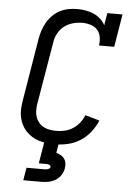

<svg xmlns="http://www.w3.org/2000/svg" viewBox="-62 -789 725 1055"><g transform="rotate(5 300.0 -261.5)"><path d="M265 8Q242 8 219 5.5Q196 3 175 -3.5Q154 -10 135.5 -21.5Q117 -33 102.5 -48.5Q88 -64 78.5 -83.5Q69 -103 64.5 -124.5Q60 -146 61 -169Q62 -192 66 -215L123 -560Q127 -584 134.5 -607Q142 -630 154.5 -652Q167 -674 185.5 -692.5Q204 -711 226.5 -722.5Q249 -734 273.5 -738.5Q298 -743 321 -743Q345 -743 368 -739Q391 -735 411.5 -726Q432 -717 449 -702Q466 -687 476 -667L487 -735H571L541 -554H457Q461 -577 457 -600.5Q453 -624 438.5 -640Q424 -656 401.5 -663Q379 -670 356 -670Q339 -670 321.5 -667Q304 -664 287.5 -657.5Q271 -651 256 -639.5Q241 -628 230.5 -613Q220 -598 213.5 -581.5Q207 -565 205 -548L147 -203Q144 -184 144.5 -165.5Q145 -147 151 -130.5Q157 -114 168 -101Q179 -88 194.5 -80Q210 -72 228 -69Q246 -66 265 -66Q288 -66 311.5 -71.5Q335 -77 355.5 -90.5Q376 -104 391.5 -123.5Q407 -143 416 -166L495 -143Q481 -109 457.5 -79Q434 -49 402.5 -29Q371 -9 335.5 -0.5Q300 8 265 8ZM107 220 119 150H219Q223 150 227.5 149.5Q232 149 236.5 147.5Q241 146 245 143Q249 140 250 135Q250 135 250 135Q250 135 250 135Q250 131 247.5 127.5Q245 124 241 122.5Q237 121 232.5 120.5Q228 120 224 120H184L204 0H284L275 54Q288 58 300 64.5Q312 71 319.5 81.5Q327 92 329.5 106Q332 120 329 135Q326 154 314.5 172Q303 190 285 201Q267 212 247 216Q227 220 207 220Z"/></g></svg>

Font: Iosevka Slab Extended
Style: Italic
Weight: 400
Width: 7
Italic angle: -9°
Monospace: yes
Designer: Belleve Invis
Foundry: Belleve Invis
Version: Version 11.1.0; ttfautohint (v1.8.3)